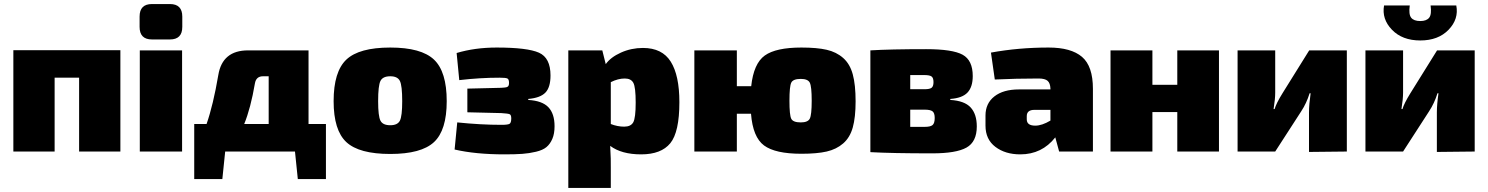

<svg xmlns="http://www.w3.org/2000/svg" viewBox="-20 -749 7355 949"><path d="M575 -501V0H371V-365H250V0H46V-501Z M731 -729H820Q881 -729 881 -667V-616Q881 -554 820 -554H731Q670 -554 670 -616V-667Q670 -729 731 -729ZM880 0H671V-500H880Z M1591 -136V136H1452L1438 0H1093L1079 136H940V-136H1001Q1034 -231 1059 -378Q1079 -500 1206 -500H1505V-136ZM1308 -136V-372H1280Q1246 -372 1240 -337Q1219 -214 1187 -136Z M1909 -514Q2062 -514 2125 -454.5Q2188 -395 2188 -249Q2188 -105 2125 -46.5Q2062 12 1909 12Q1755 12 1692 -46.5Q1629 -105 1629 -249Q1629 -395 1692 -454.5Q1755 -514 1909 -514ZM1909 -372Q1872 -372 1860.5 -349Q1849 -326 1849 -249Q1849 -175 1860.5 -152.5Q1872 -130 1909 -130Q1945 -130 1956.5 -152.5Q1968 -175 1968 -249Q1968 -326 1956.5 -349Q1945 -372 1909 -372Z M2250 -353 2237 -487Q2327 -514 2435 -514Q2587 -514 2644 -488.5Q2701 -463 2701 -376Q2701 -317 2675.5 -291Q2650 -265 2591 -260V-255Q2660 -251 2690.5 -219Q2721 -187 2721 -125Q2721 -88 2710 -62.5Q2699 -37 2681 -22Q2663 -7 2629.5 1Q2596 9 2561.5 11.5Q2527 14 2474 14Q2330 14 2227 -10L2240 -144Q2356 -132 2459 -132Q2490 -132 2498.5 -137Q2507 -142 2507 -164Q2507 -181 2499 -184.5Q2491 -188 2458 -190L2290 -194V-311L2457 -315Q2475 -316 2482 -317.5Q2489 -319 2492.5 -323.5Q2496 -328 2496 -339Q2496 -357 2488 -361Q2480 -365 2449 -365Q2353 -365 2250 -353Z M2957 -500 2974 -432Q2998 -466 3049 -489Q3100 -512 3158 -512Q3253 -512 3295.5 -444Q3338 -376 3338 -244Q3338 -96 3293 -41Q3248 14 3149 14Q3052 14 2996 -28Q3000 43 2999 81V180H2789V-500ZM2999 -343V-136Q3032 -123 3065 -123Q3098 -123 3110 -144.5Q3122 -166 3122 -242Q3122 -318 3110.5 -339.5Q3099 -361 3068 -361Q3035 -361 2999 -343Z M3622 -323H3693Q3705 -435 3760 -474.5Q3815 -514 3941 -514Q4018 -514 4066 -503Q4114 -492 4147.5 -462.5Q4181 -433 4195 -381.5Q4209 -330 4209 -248Q4209 -169 4195 -119Q4181 -69 4147.5 -40Q4114 -11 4066 0Q4018 11 3941 11Q3812 11 3756.5 -30Q3701 -71 3692 -187H3622V0H3412V-500H3622ZM3938 -144Q3973 -144 3982.5 -162.5Q3992 -181 3992 -251Q3992 -322 3982.5 -340.5Q3973 -359 3938 -359Q3900 -359 3891 -340.5Q3882 -322 3882 -251Q3882 -180 3891 -162Q3900 -144 3938 -144Z M4677 -260V-255Q4747 -251 4777.5 -218Q4808 -185 4808 -124Q4808 -48 4757 -19.5Q4706 9 4588 9Q4390 9 4282 3V-500Q4379 -506 4558 -506Q4688 -506 4738 -478.5Q4788 -451 4788 -373Q4788 -319 4762 -291.5Q4736 -264 4677 -260ZM4479 -308H4550Q4576 -308 4585 -315.5Q4594 -323 4594 -343Q4594 -364 4584.5 -371Q4575 -378 4548 -378H4479ZM4479 -122H4551Q4579 -122 4589.5 -131Q4600 -140 4600 -166Q4600 -190 4589.5 -198.5Q4579 -207 4550 -207H4479Z M4897 -356 4878 -489Q5014 -514 5163 -514Q5274 -514 5328 -468Q5382 -422 5382 -310V0H5215L5196 -70Q5130 14 5023 14Q4949 14 4900 -23Q4851 -60 4851 -128V-178Q4851 -238 4895 -272.5Q4939 -307 5016 -307H5172V-311Q5171 -338 5158 -349.5Q5145 -361 5113 -361Q5003 -361 4897 -356ZM5055 -175V-159Q5055 -128 5097 -128Q5130 -128 5172 -153V-206H5093Q5055 -206 5055 -175Z M6005 -500V0H5799V-195H5676V0H5469V-500H5676V-330H5799V-500Z M6637 0 6450 2V-194Q6450 -232 6458 -288H6453Q6438 -239 6411 -198L6283 0H6097V-500H6283V-291Q6283 -260 6275 -210H6280Q6288 -238 6319 -288L6451 -500H6637Z M7051 -722H7178Q7191 -655 7140 -602Q7089 -549 7000 -549Q6911 -549 6860 -602Q6809 -655 6821 -722H6948Q6942 -678 6955 -661.5Q6968 -645 7000 -645Q7031 -645 7044 -661.5Q7057 -678 7051 -722ZM7269 0 7082 2V-194Q7082 -232 7090 -288H7085Q7070 -239 7043 -198L6915 0H6729V-500H6915V-291Q6915 -260 6907 -210H6912Q6920 -238 6951 -288L7083 -500H7269Z"/></svg>

Font: Exo 2.0 Black
Style: Regular
Weight: 900
Designer: Natanael Gama
Version: Version 1.001;PS 001.001;hotconv 1.0.70;makeotf.lib2.5.58329